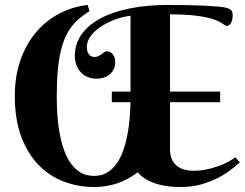

<svg xmlns="http://www.w3.org/2000/svg" viewBox="-20 -750 992 778"><path d="M872.1 -335.9H668.9V-145Q668.9 -122.1 676 -105.7Q683.1 -89.4 695.8 -78.6Q708.5 -67.9 726.3 -63Q744.1 -58.1 766.1 -58.1Q791 -58.1 815.9 -63.2Q840.8 -68.4 863 -76.2Q885.3 -84 903.6 -93.8Q921.9 -103.5 933.1 -112.8L952.1 -91.8Q939.5 -82 919.2 -65.2Q898.9 -48.3 869.1 -32.2Q839.4 -16.1 800 -4.2Q760.7 7.8 710.9 7.8Q693.4 7.8 670.4 5.9Q647.5 3.9 623.5 -2.4Q599.6 -8.8 577.1 -20.5Q554.7 -32.2 538.1 -51.8Q500 -22.5 455.3 -7.3Q410.6 7.8 360.8 7.8Q296.9 7.8 238.8 -14.2Q180.7 -36.1 136.5 -81.3Q92.3 -126.5 66.2 -196Q40 -265.6 40 -360.8Q40 -440.9 62.7 -505.9Q85.4 -570.8 125.2 -618.2Q165 -665.5 218.8 -694.1Q272.5 -722.7 335 -730L342.8 -705.1Q322.3 -691.9 304.4 -677.5Q286.6 -663.1 272 -644.5Q257.3 -626 245.8 -601.3Q234.4 -576.7 226.3 -543Q218.3 -509.3 214.1 -464.4Q210 -419.4 210 -360.8Q210 -285.6 218 -232.4Q226.1 -179.2 239 -143.3Q252 -107.4 268.3 -86.2Q284.7 -64.9 301.3 -54.2Q317.9 -43.5 333.5 -40.3Q349.1 -37.1 360.8 -37.1Q372.1 -37.1 386.7 -40Q401.4 -43 417.5 -53Q433.6 -63 449.2 -82.5Q464.8 -102.1 477.5 -135.3Q490.2 -168.5 498.8 -217.5Q507.3 -266.6 508.8 -335.9H433.1V-378.9H508.8V-686Q493.2 -684.6 474.1 -679.7Q455.1 -674.8 435.3 -666.7Q415.5 -658.7 397 -647.5Q378.4 -636.2 364 -622.6Q349.6 -608.9 340.8 -593.3Q332 -577.6 332 -560.1Q332 -545.9 335.7 -537.8Q339.4 -529.8 344.2 -525.6Q349.1 -521.5 353.8 -520.3Q358.4 -519 360.8 -519Q371.6 -519 378.9 -522.7Q386.2 -526.4 391.6 -530.5Q397 -534.7 401.9 -538.3Q406.7 -542 413.1 -542Q418 -542 424.1 -539.8Q430.2 -537.6 435.1 -532.5Q439.9 -527.3 443.4 -518.8Q446.8 -510.3 446.8 -498Q446.8 -481 440.2 -468.3Q433.6 -455.6 422.9 -447.3Q412.1 -439 398.9 -435.1Q385.7 -431.2 372.1 -431.2Q351.1 -431.2 334.5 -438.2Q317.9 -445.3 306.6 -457.8Q295.4 -470.2 289.3 -487.1Q283.2 -503.9 283.2 -522.9Q283.2 -573.2 311.3 -611.8Q339.4 -650.4 389.6 -676.8Q439.9 -703.1 509.5 -716.6Q579.1 -730 662.1 -730Q701.7 -730 739.3 -729.2Q776.9 -728.5 807.9 -727.1Q838.9 -725.6 861.3 -723.6Q883.8 -721.7 894 -719.2Q903.8 -716.8 909.4 -713.9Q915 -710.9 918 -707Q920.9 -703.1 921.9 -698Q922.9 -692.9 922.9 -686Q922.9 -680.2 921.6 -673.1Q920.4 -666 917.5 -659.9Q914.6 -653.8 909.9 -649.4Q905.3 -645 898.9 -645Q895 -645 890.6 -648.4Q886.2 -651.9 877.7 -657.2Q869.1 -662.6 854.5 -668.5Q839.8 -674.3 815.7 -679.7Q791.5 -685.1 755.6 -688.5Q719.7 -691.9 668.9 -691.9V-378.9H872.1Z"/></svg>

Font: Berkshire Swash
Style: Regular
Weight: 400
Designer: Astigmatic (AOETI)
Foundry: Astigmatic (AOETI)
Version: Version 1.001